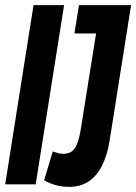

<svg xmlns="http://www.w3.org/2000/svg" viewBox="-36 -720 532 750"><path d="M-15.7 0 95 -700H214.4L103.4 0ZM136.4 -15.9 170.1 -128.3Q176.7 -126.3 183.7 -124Q190.7 -121.6 197.9 -120.3Q205 -118.9 209.9 -118.9Q228.8 -118.9 242.2 -127.2Q255.5 -135.4 264.7 -157.1Q273.8 -178.8 280.2 -219.1L339.3 -589.3H254.8L272.5 -700H476.1L391.9 -168.9Q382.7 -112.4 362.1 -72.1Q341.5 -31.8 309.7 -10.9Q277.8 10 234.5 10Q212.8 10 194.8 6.3Q176.8 2.7 162.5 -3.2Q148.2 -9 136.4 -15.9Z"/></svg>

Font: Georama ExtraCondensed Thin
Style: Italic
Weight: 100
Width: 2
Italic angle: -9°
Designer: Jean-Baptiste Levee
Foundry: Production Type
Version: Version 1.001